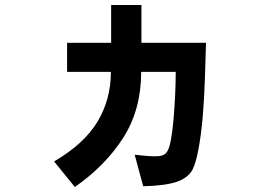

<svg xmlns="http://www.w3.org/2000/svg" viewBox="-20 -682 1040 767"><path d="M803 -511Q801 -444 798.5 -366.5Q796 -289 790 -218Q784 -147 773.5 -89.5Q763 -32 749 -4Q730 30 684 45Q638 60 552 62L518 -64Q552 -60 574.5 -58.5Q597 -57 611 -58Q625 -59 633 -63Q641 -67 646 -74Q656 -87 662.5 -122Q669 -157 673 -202.5Q677 -248 679.5 -299Q682 -350 682 -395H544Q544 -244 472.5 -132Q401 -20 279 65L196 -37Q316 -107 369.5 -196Q423 -285 423 -395H248V-511H424V-662H545V-511Z"/></svg>

Font: NanumGothicCoding
Style: Bold
Weight: 700
Monospace: yes
Designer: Kwon Bruce; Nicolas Noh; Sung-woo Choi; Go-un Cha; Soo-hyun Park;
Foundry: NHN Corporation
Version: Version 2.000;PS 1;hotconv 1.0.49;makeotf.lib2.0.14853